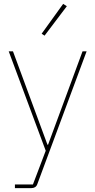

<svg xmlns="http://www.w3.org/2000/svg" viewBox="-20 -771 492 991"><path d="M325 -739 306 -751 195 -597 210 -587ZM228 -24H225L47 -506H25L216 7L150 181H57V200H141C156 200 167 194 172 181L427 -506H406Z"/></svg>

Font: IBM Plex Thai Looped Thin
Style: Regular
Weight: 100
Designer: Mike Abbink, Paul van der Laan, Pieter van Rosmalen, Ben Mitchell, Mark Frömberg
Foundry: Bold Monday
Version: Version 1.0